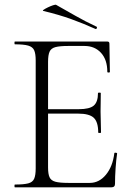

<svg xmlns="http://www.w3.org/2000/svg" viewBox="-20 -803 573 823"><path d="M457 0H44Q42 0 42 -6Q42 -12 44 -12Q82 -12 101 -17Q120 -22 126.5 -37Q133 -52 133 -81V-544Q133 -573 126.5 -587.5Q120 -602 101 -607.5Q82 -613 44 -613Q42 -613 42 -619Q42 -625 44 -625H440Q449 -625 449 -616L451 -495Q451 -492 445.5 -492Q440 -492 440 -495Q440 -547 413 -576.5Q386 -606 342 -606H273Q236 -606 217.5 -601Q199 -596 192.5 -581.5Q186 -567 186 -538V-85Q186 -57 192.5 -43Q199 -29 217.5 -24Q236 -19 273 -19H365Q405 -19 434 -54Q463 -89 470 -146Q470 -149 476 -148.5Q482 -148 482 -145Q478 -119 475.5 -82.5Q473 -46 473 -15Q473 0 457 0ZM401 -235Q401 -280 382 -298Q363 -316 315 -316H161V-335H318Q364 -335 382 -350.5Q400 -366 400 -404Q400 -406 406 -406Q412 -406 412 -404Q412 -375 411.5 -359Q411 -343 411 -325Q411 -303 412 -281.5Q413 -260 413 -235Q413 -233 407 -233Q401 -233 401 -235ZM389 -679Q338 -702 285.5 -721Q233 -740 166 -756Q161 -757 167.5 -761.5Q174 -766 185.5 -771.5Q197 -777 207.5 -780.5Q218 -784 221 -782Q262 -759 303 -735.5Q344 -712 393 -689Q397 -688 395 -682.5Q393 -677 389 -679Z"/></svg>

Font: Cormorant Infant Light
Style: Regular
Weight: 300
Designer: Christian Thalmann (Catharsis Fonts)
Foundry: Catharsis Fonts
Version: Version 4.001